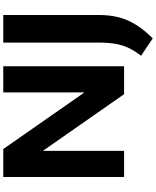

<svg xmlns="http://www.w3.org/2000/svg" viewBox="90 -870 956 1176"><g transform="rotate(-90 568.0 -282.0)"><path d="M72 0V-740H243L619 -201H590V-740H750V0H579L203 -539H232V0ZM921 175.5 814.5 104Q844 66 861.8 29Q879.5 -8 887.2 -51Q895 -94 895 -149V-740H1064V-149.5Q1064 -87.5 1050.2 -33.5Q1036.5 20.5 1005 71.8Q973.5 123 921 175.5Z"/></g></svg>

Font: Encode Sans SemiExpanded
Style: Bold
Weight: 700
Width: 6
Designer: Multiple Designers
Foundry: Impallari Type
Version: Version 3.002